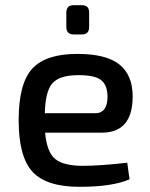

<svg xmlns="http://www.w3.org/2000/svg" viewBox="-20 -709 579 741"><path d="M296 -576H265Q236 -576 236 -605V-661Q236 -689 265 -689H296Q324 -689 324 -661V-605Q324 -576 296 -576ZM373 -197H154Q161 -121 193.5 -95Q226 -69 300 -69Q365 -69 471 -81L480 -17Q414 12 287 12Q159 12 105.5 -46Q52 -104 52 -245Q52 -387 104.5 -444Q157 -501 278 -501Q390 -501 441 -460Q492 -419 492 -337Q492 -197 373 -197ZM153 -272H347Q395 -272 395 -337Q394 -382 369.5 -400.5Q345 -419 283 -419Q211 -419 183 -388.5Q155 -358 153 -272Z"/></svg>

Font: Exo 2.0 Medium
Style: Regular
Weight: 500
Designer: Natanael Gama
Version: Version 1.001;PS 001.001;hotconv 1.0.70;makeotf.lib2.5.58329